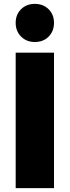

<svg xmlns="http://www.w3.org/2000/svg" viewBox="-20 -972 360 992"><path d="M61 -700H259V0H61ZM61 -854Q61 -897 89 -924.5Q117 -952 160 -952Q203 -952 231 -924.5Q259 -897 259 -854Q259 -811 231.5 -783Q204 -755 160 -755Q117 -755 89 -783Q61 -811 61 -854Z"/></svg>

Font: Chess Sans ExtraBold
Style: Regular
Weight: 800
Designer: Wolf Bōese
Foundry: Wolf Bōese
Version: Version 7.223